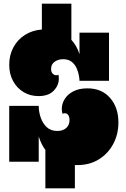

<svg xmlns="http://www.w3.org/2000/svg" viewBox="-20 -877 682 1041"><path d="M30 -526Q30 -578 52.5 -620Q75 -662 115 -687.5Q155 -713 207 -717V-857H367V-661Q381 -646 392 -627Q403 -608 411 -583V-700H571V-439H411Q411 -450 407.5 -469Q404 -488 395 -508Q386 -528 368.5 -542Q351 -556 322 -556Q296 -556 276.5 -542.5Q257 -529 257 -503Q257 -487 265.5 -478Q274 -469 285 -469Q293 -469 297 -472Q298 -467 298.5 -461.5Q299 -456 299 -451Q299 -414 271 -385Q243 -356 189 -356Q144 -356 108 -377.5Q72 -399 51 -437.5Q30 -476 30 -526ZM30 0V-303H190V-302Q190 -271 200.5 -240Q211 -209 233 -188Q255 -167 291 -167Q321 -167 339 -183Q357 -199 357 -226Q357 -242 350.5 -252.5Q344 -263 330 -263Q329 -263 326.5 -262.5Q324 -262 319 -260Q317 -267 316 -274Q315 -281 315 -287Q315 -314 330.5 -339.5Q346 -365 377 -381.5Q408 -398 454 -398Q531 -398 576.5 -346.5Q622 -295 622 -213Q622 -149 594 -96.5Q566 -44 516 -13Q466 18 400 18Q393 18 386 18V144H226V-64Q203 -95 190 -137V0Z"/></svg>

Font: Exile
Style: Regular
Weight: 400
Designer: Bartłomiej Rózga @rozgatype
Version: Version 1.000; ttfautohint (v1.8.4.7-5d5b)